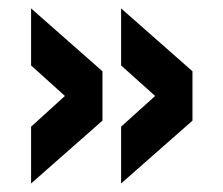

<svg xmlns="http://www.w3.org/2000/svg" viewBox="-20 -513 526 452"><path d="M221.2 -229 53.2 -81.1V-214.8L132.8 -287.1L53.2 -358.9V-493.2L221.2 -345.2ZM433.1 -229 265.1 -81.1V-214.8L345.2 -287.1L265.1 -358.9V-493.2L433.1 -345.2Z"/></svg>

Font: Creato Display ExtraBold
Style: Regular
Weight: 800
Version: Version 1.000